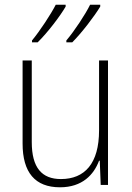

<svg xmlns="http://www.w3.org/2000/svg" viewBox="-20 -786 562 816"><path d="M406 -758V-766H363C343 -725 296 -654 262 -614V-606H287C328 -647 382 -718 406 -758ZM259 -758V-766H217C196 -725 150 -655 116 -614V-606H140C182 -647 236 -718 259 -758ZM439 -529H401V-232C401 -91 340 -25 239 -25C158 -25 115 -73 115 -182V-529H76V-176C76 -53 129 10 235 10C330 10 379 -44 401 -103H404L408 0H439Z"/></svg>

Font: Noto Sans Thai Looped SemiCondensed ExtraLight
Style: Regular
Weight: 200
Width: 4
Designer: Sasikarn Vongin, Ben Mitchell
Foundry: The Fontpad Ltd
Version: Version 1.001